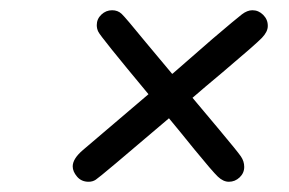

<svg xmlns="http://www.w3.org/2000/svg" viewBox="-20 -493 565 375"><path d="M122 -168Q122 -183 142 -200Q268 -307 270 -309Q176 -422 172 -431Q169 -437 169 -444Q169 -456 178 -464.5Q187 -473 199 -473Q210 -473 217.5 -466Q225 -459 265 -410Q295 -374 316 -349H317Q350 -378 395 -417Q442 -457 452.5 -465Q463 -473 473 -473Q485 -473 494 -464Q503 -455 503 -443V-442Q503 -431 491.5 -419Q480 -407 415 -352Q379 -322 356 -302Q378 -276 408 -240Q444 -197 450.5 -187.5Q457 -178 457 -167Q457 -155 448 -146.5Q439 -138 427 -138Q416 -138 405.5 -148Q395 -158 359 -202Q330 -238 310 -262Q174 -146 167 -142Q161 -138 153 -138Q139 -138 130.5 -148Q122 -158 122 -168Z"/></svg>

Font: CMU Typewriter Text
Style: LightOblique
Weight: 200
Italic angle: -9.46001°
Version: Version 0.7.0